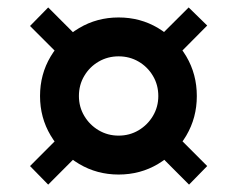

<svg xmlns="http://www.w3.org/2000/svg" viewBox="-20 -579 640 518"><path d="M300 -108.1Q241.6 -108.1 193.5 -136.7Q145.4 -165.3 116.7 -213.4Q88 -261.5 88 -319.9Q88 -378.6 116.7 -426.7Q145.4 -474.7 193.5 -503.3Q241.6 -531.9 300 -531.9Q358.7 -531.9 406.5 -503.3Q454.3 -474.7 482.7 -426.7Q511 -378.6 511 -319.9Q511 -261.5 482.7 -213.4Q454.3 -165.3 406.5 -136.7Q358.7 -108.1 300 -108.1ZM300 -213.1Q329.6 -213.1 353.9 -227.5Q378.2 -242 392.6 -266.2Q407.1 -290.5 407.1 -319.9Q407.1 -350.1 392.6 -374.3Q378.2 -398.6 353.9 -412.8Q329.6 -427 300 -427Q270.6 -427 246.2 -412.8Q221.8 -398.6 207.4 -374.3Q192.9 -350.1 192.9 -319.9Q192.9 -290.5 207.4 -266.2Q221.8 -242 246.2 -227.5Q270.6 -213.1 300 -213.1ZM423.9 -394.1 373.9 -444.1 489 -558.9 539 -510.1ZM169.9 -400 61 -508.9 110 -558.9 218.9 -450ZM430.1 -240.1 539 -131 490 -80.9 381.1 -190.1ZM169.9 -240.1 218.9 -190.1 110 -80.9 61 -131Z"/></svg>

Font: Karla
Style: Regular
Weight: 400
Designer: Jonathan Pinhorn
Version: Version 2.004;gftools[0.9.33]